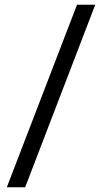

<svg xmlns="http://www.w3.org/2000/svg" viewBox="-20 -731 452 812"><path d="M86.4 61H8.8L305.7 -710.9H382.8Z"/></svg>

Font: Roboto
Style: Regular
Weight: 400
Designer: Google
Version: Version 2.001047; 2015